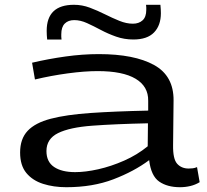

<svg xmlns="http://www.w3.org/2000/svg" viewBox="-20 -772 866 802"><path d="M64 -135Q64 -192 95.5 -225.5Q127 -259 192 -276Q257 -293 358 -300Q459 -307 599 -310V-351Q600 -411 546.5 -443Q493 -475 388 -475Q333 -475 263 -465.5Q193 -456 126 -440L114 -510Q182 -526 253.5 -536Q325 -546 393 -546Q541 -546 623.5 -500.5Q706 -455 705 -352L703 -166Q702 -108 720 -88Q738 -68 768 -68Q776 -68 785 -69Q794 -70 803 -74L814 -11Q796 0 775 5Q754 10 732 10Q679 10 645 -13.5Q611 -37 603 -103Q540 -56 453.5 -23Q367 10 257 10Q204 10 160 -4Q116 -18 90 -49.5Q64 -81 64 -135ZM174 -141Q174 -96 206 -74.5Q238 -53 294 -53Q337 -53 390.5 -65Q444 -77 498.5 -101Q553 -125 597 -161L598 -257Q461 -254 366 -247Q271 -240 222.5 -216Q174 -192 174 -141ZM177 -607Q176 -616 175.5 -625.5Q175 -635 175 -643Q175 -752 289 -752Q323 -752 355 -740Q387 -728 418 -712.5Q449 -697 478.5 -685Q508 -673 535 -673Q560 -673 575.5 -687Q591 -701 591 -731Q591 -735 591 -741Q591 -747 590 -752H650Q651 -743 651.5 -733.5Q652 -724 652 -717Q652 -666 623.5 -636.5Q595 -607 537 -607Q499 -607 465 -619Q431 -631 401 -647Q371 -663 343.5 -675.5Q316 -688 290 -688Q265 -688 250.5 -673.5Q236 -659 236 -629Q236 -624 236 -618.5Q236 -613 237 -607Z"/></svg>

Font: Georama ExtraExtended
Style: Regular
Weight: 400
Width: 8
Designer: Jean-Baptiste Levee
Foundry: Production Type
Version: Version 1.000